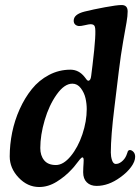

<svg xmlns="http://www.w3.org/2000/svg" viewBox="-20 -730 557 763"><path d="M259.8 -453.1Q293.5 -453.1 316.4 -423.8Q326.2 -409.2 330.6 -409.2Q340.3 -409.2 342.3 -428.2L347.7 -471.7Q363.8 -604 356.9 -624Q354 -633.8 339.8 -633.8Q334 -633.8 317.4 -629.9Q300.8 -626 293.5 -626.5Q284.2 -627.4 278.6 -632.8Q272.9 -638.2 272.9 -647.9Q272.9 -673.3 316.4 -684.1Q349.6 -692.4 397 -701.2Q444.3 -710 463.4 -710Q487.3 -710 487.3 -684.6Q487.3 -666.5 482.9 -641.6Q478.5 -616.7 469.2 -564.2Q460 -511.7 452.1 -446.8L434.6 -302.7Q420.4 -188 420.4 -124Q420.4 -107.9 425 -93.8Q429.7 -79.6 438.5 -78.6Q450.7 -77.6 463.1 -87.4Q475.6 -97.2 481.9 -111.8Q483.4 -114.7 486.3 -123.5Q488.3 -133.8 496.6 -133.8Q503.9 -133.3 510.5 -126.2Q517.1 -119.1 517.1 -106.9Q517.1 -88.4 501 -66.4Q484.9 -44.4 457.5 -24.9Q411.1 8.8 363.8 8.8Q339.4 8.8 325 -5.4Q310.5 -19.5 310.5 -45.4Q310.5 -53.7 311 -64Q311.5 -74.2 312 -80.6Q312.5 -86.9 312.5 -92.8Q312.5 -98.6 311.3 -101.6Q310.1 -104.5 307.6 -104.5Q304.2 -104.5 297.9 -97.2Q291.5 -89.8 282 -77.1Q272.5 -64.5 265.6 -57.6Q239.3 -28.8 205.3 -7.8Q171.4 13.2 135.7 13.2Q89.4 13.2 54 -24.2Q18.6 -61.5 18.6 -108.4Q18.6 -155.3 28.3 -203.4Q38.1 -251.5 58.3 -296.4Q78.6 -341.3 106.7 -376.2Q134.8 -411.1 174.6 -432.1Q214.4 -453.1 259.8 -453.1ZM202.1 -74.2Q231.9 -74.2 261 -109.4Q290 -144.5 307.4 -196.3Q324.7 -248 324.7 -296.4Q324.7 -317.9 319.8 -339.6Q314.9 -361.3 301.3 -379.4Q287.6 -397.5 267.6 -397.5Q235.8 -397.5 205.3 -354.5Q174.8 -311.5 157.5 -252.2Q140.1 -192.9 140.1 -141.6Q140.1 -111.8 155.5 -93Q170.9 -74.2 202.1 -74.2Z"/></svg>

Font: Cooper* SemiBold
Style: Italic
Weight: 600
Italic angle: -7°
Designer: Owen Earl
Foundry: indestructible type*
Version: Version 0.001